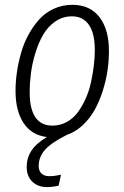

<svg xmlns="http://www.w3.org/2000/svg" viewBox="-20 -554 512 790"><path d="M254.9 1Q190.9 33.2 165 62.5Q139.2 91.8 139.2 128.9Q139.2 148.9 150.6 159.9Q162.1 170.9 183.1 170.9Q204.1 170.9 231 165L221.2 210Q195.8 215.8 173.8 215.8Q135.7 215.8 112.8 193.4Q89.8 170.9 89.8 132.8Q89.8 95.7 109.4 65.9Q128.9 36.1 172.9 9.8Q110.4 2.4 77.1 -47.6Q43.9 -97.7 43.9 -180.2Q43.9 -217.8 49.6 -256.8Q55.2 -295.9 66.7 -336.2Q78.1 -376.5 97.4 -411.6Q116.7 -446.8 141.6 -474.4Q166.5 -502 201.7 -518.1Q236.8 -534.2 277.8 -534.2Q350.1 -534.2 389.2 -483.6Q428.2 -433.1 428.2 -344.2Q428.2 -305.2 422.4 -264.4Q416.5 -223.6 403.1 -181.2Q389.6 -138.7 370.1 -103Q350.6 -67.4 320.8 -39.3Q291 -11.2 254.9 1ZM102.1 -174.8Q102.1 -37.1 195.8 -37.1Q227.5 -37.1 254.6 -52Q281.7 -66.9 300.3 -92.3Q318.8 -117.7 332.8 -148.9Q346.7 -180.2 354.5 -216.1Q362.3 -252 366.2 -284.7Q370.1 -317.4 370.1 -348.1Q370.1 -416.5 345.9 -451.7Q321.8 -486.8 275.9 -486.8Q237.8 -486.8 207 -465.3Q176.3 -443.8 157.2 -410.6Q138.2 -377.4 125.2 -334.7Q112.3 -292 107.2 -252.2Q102.1 -212.4 102.1 -174.8Z"/></svg>

Font: Fira Sans Compressed Light
Style: Italic
Weight: 300
Width: 3
Italic angle: -8°
Designer: Carrois Corporate & Edenspiekermann AG
Foundry: Carrois Corporate GbR & Edenspiekermann AG
Version: Version 4.203;PS 004.203;hotconv 1.0.88;makeotf.lib2.5.64775